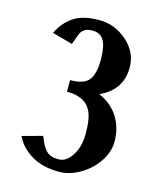

<svg xmlns="http://www.w3.org/2000/svg" viewBox="-102 -603 663 802"><g transform="rotate(15 230.0 -202.0)"><path d="M174.8 -206.1V-255.9Q233.4 -255.9 255.1 -282.2Q276.9 -308.6 276.9 -371.1Q276.9 -429.2 261.5 -454.6Q246.1 -480 213.9 -480Q202.6 -480 194.3 -478.5Q186 -477.1 179.9 -473.1Q173.8 -469.2 169.9 -465.6Q166 -461.9 162.1 -454.1Q158.2 -446.3 156.2 -440.4Q154.3 -434.6 150.1 -423.1Q146 -411.6 143.1 -403.8L55.2 -428.2Q78.1 -476.1 118.2 -502.9Q158.2 -529.8 229 -529.8Q295.9 -529.8 348.9 -483.4Q401.9 -437 401.9 -371.1Q401.9 -273.4 308.1 -231Q363.8 -206.1 392.3 -160.4Q420.9 -114.7 420.9 -56.2Q420.9 -9.3 390.9 33.7Q360.8 76.7 316.4 101.3Q272 126 229 126Q156.7 126 108.9 96.9Q61 67.9 39.1 22L127 -2Q135.3 19.5 141.4 31.5Q147.5 43.5 157.2 54.9Q167 66.4 180.7 71.3Q194.3 76.2 213.9 76.2Q246.6 76.2 271.2 38.3Q295.9 0.5 295.9 -56.2Q295.9 -74.7 294.9 -88.9Q293.9 -103 291 -119.4Q288.1 -135.7 283 -147.7Q277.8 -159.7 268.6 -171.1Q259.3 -182.6 246.8 -189.9Q234.4 -197.3 216.1 -201.7Q197.8 -206.1 174.8 -206.1Z"/></g></svg>

Font: Pfennig
Style: Bold
Weight: 700
Version: Version 20120410 ; ttfautohint (v0.8)